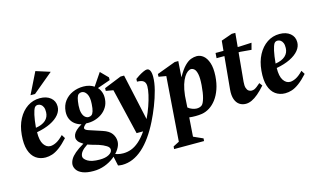

<svg xmlns="http://www.w3.org/2000/svg" viewBox="-103 -1010 2624 1567"><g transform="rotate(-15 1209.5 -226.5)"><path d="M173.1 15Q125.9 15 91.1 -9.9Q56.4 -34.9 40.1 -85.3Q23.9 -135.7 30.9 -213Q37.6 -289.1 67.8 -345.7Q98 -402.2 145 -433.6Q192 -465 250.1 -465Q306.1 -465 340.1 -437Q374.1 -409 374 -362.9Q374.2 -326.8 348.5 -294.8Q322.7 -262.8 274.1 -238.8Q225.5 -214.9 157.4 -202.4Q156 -132.4 178.4 -98.6Q200.9 -64.9 234.1 -64.9Q256.6 -64.9 284.5 -78.9Q312.4 -92.9 346.1 -127.9L365.1 -97.1Q324.6 -52.6 291.2 -28.1Q257.9 -3.5 229.4 5.7Q200.9 15 173.1 15ZM157.9 -239.6Q212.1 -248 241.1 -274.1Q270 -300.3 271 -341Q272 -367.4 265 -383.8Q258 -400.2 246.2 -408.4Q234.5 -416.5 220.2 -416.5Q212.6 -416.5 205.5 -413.4Q198.4 -410.3 192.6 -402.3Q181.9 -385.1 172.9 -345.4Q164 -305.8 157.9 -239.6ZM183.9 -507.9 272.9 -688 392.7 -649.9 222 -507.9Z M522 223.1Q466 223.1 431.8 209.3Q397.6 195.5 382.5 173.5Q367.4 151.5 368 127.9Q369.3 106.4 381.8 84.1Q394.4 61.7 422.7 37.6Q451 13.4 498.3 -14.1Q467.3 -32.6 457.1 -47.8Q446.9 -62.9 446.9 -77.8Q446.9 -90.9 452.9 -105.3Q459 -119.6 476 -136.2Q493 -152.8 524.6 -171.1Q495.3 -178.1 471.5 -196Q447.8 -213.9 435.6 -241.8Q423.4 -269.8 426 -305.1Q430 -356.5 457 -392Q484 -427.5 526 -446.2Q568 -465 618.1 -465Q644.5 -465 667.2 -458.4Q689.9 -451.9 707.7 -439.7L779 -545L839.9 -483.1V-459.9L730.7 -421.8Q748.6 -402.3 757 -376.4Q765.4 -350.6 763 -321.1Q760.4 -282.4 742.1 -252.8Q723.9 -223.1 695.2 -203.4Q666.6 -183.8 632.4 -174.8Q598.1 -165.8 563.5 -168.3Q553 -160.9 544.4 -151.3Q535.9 -141.6 536.1 -134Q536.4 -128.2 541.7 -122.9Q547.1 -117.5 562.7 -111.6Q578.2 -105.6 607.2 -96.9L677.1 -74.1Q730.9 -56.6 751.9 -26.5Q773 3.6 773 39.1Q773 69.8 752.4 102.1Q731.9 134.5 696.8 162.2Q661.7 190 616.7 206.6Q571.6 223.1 522 223.1ZM595 145.9Q643.2 145.9 671.7 130.1Q700.1 114.4 701.9 92.9Q704.6 72.1 679.2 56.1Q653.9 40.1 616.4 27.5Q581 17.7 560.6 11.6Q540.3 5.4 527.4 0.6Q492.8 23.1 477.1 43.2Q461.5 63.4 461 82.9Q460.2 104.6 493.1 125.3Q526 145.9 595 145.9ZM596.1 -213.1Q611.1 -213.1 621.6 -220.8Q632 -228.5 638.8 -249.4Q645.6 -270.2 647.9 -309.9Q651.9 -366.2 634.8 -395.1Q617.6 -424 591.9 -424Q576.9 -424 566.6 -415.8Q556.2 -407.6 550.3 -386.2Q544.4 -364.9 541.1 -325Q538.5 -287 545.6 -262.3Q552.7 -237.5 566.5 -225.3Q580.2 -213.1 596.1 -213.1Z M760.1 235.1Q750.4 235.1 740.9 233.5Q731.5 231.9 725.5 230.9L708.5 151.5L715.9 128.9Q727.6 135.5 748.8 140.8Q769.9 146.1 793.9 146.1Q827.6 146.1 860.5 134.3Q893.4 122.4 927 93.6Q960.6 64.9 995.2 15H940.1L848.1 -372.1L786.1 -383L786.9 -406L933 -465H963.1L1048.4 -74.9Q1071.4 -122.4 1088.2 -170.8Q1105.1 -219.2 1114.6 -261.2Q1124 -303.2 1124 -331.9Q1124 -360.9 1108.1 -375.1Q1092.1 -389.3 1051.9 -389.9L1053 -412.9Q1063.5 -421.1 1083.2 -433.6Q1102.9 -446.1 1123.1 -455.6Q1143.4 -465 1155.1 -465Q1171.9 -465 1180.9 -446.9Q1189.9 -428.8 1189.9 -395Q1189.9 -346 1173.8 -284.1Q1157.7 -222.3 1133.1 -159.5Q1108.5 -96.8 1081.9 -44Q1048.5 23.1 1011.6 75Q974.8 126.9 934.7 162.6Q894.6 198.2 851 216.7Q807.4 235.1 760.1 235.1Z M1202 220 1203.9 198.1 1254.9 172 1294.9 -372.1 1232 -383 1232.8 -406 1390.9 -465H1421L1411.6 -330.2Q1444.7 -389.6 1473.1 -418.1Q1501.4 -446.6 1526.9 -455.8Q1552.5 -465 1575.9 -465Q1605.9 -465 1631.4 -444.2Q1656.9 -423.5 1671.4 -380.2Q1686 -336.9 1681.9 -268.9Q1677.9 -208 1661.1 -160.1Q1644.4 -112.2 1618.7 -78.2Q1593.1 -44.2 1561.6 -24.3Q1530.1 -4.4 1496 1.3Q1471 5 1443.3 5.2Q1415.6 5.5 1388.5 2.1L1377.1 162.1L1457 198L1455.1 220ZM1467.1 -51.9Q1480.6 -51.9 1493.2 -55.9Q1505.8 -60 1513.9 -68Q1526.6 -81 1537.8 -120.3Q1548.9 -159.5 1553.9 -225Q1558.5 -285.5 1551.8 -317.8Q1545.1 -350 1532.1 -362.4Q1519.1 -374.9 1503.9 -374.9Q1490.8 -374.9 1475.4 -364Q1460.1 -353.1 1445.1 -329.8Q1430.1 -306.5 1418.3 -268.9Q1406.5 -231.2 1400.6 -177.7L1394.4 -80.2Q1409.1 -67.2 1430 -59.6Q1450.9 -51.9 1467.1 -51.9Z M1864.9 15Q1834 15 1810.7 -1Q1787.4 -17 1776 -49.4Q1764.6 -81.9 1769 -130.9L1795.1 -406.9H1728.9L1731.9 -450H1798.8L1806.9 -534.1L1900 -566.9H1930.1L1919.1 -450H1932.9L2036.9 -455L2022.2 -398.9L1930.1 -406.9H1914.9L1891.9 -163.1Q1889 -131 1895 -112.1Q1901 -93.1 1912.8 -85.1Q1924.6 -77.1 1936.9 -77.1Q1950 -77.1 1960.1 -81.2Q1970.2 -85.4 1982.9 -94.9Q1995.6 -104.4 2013.1 -120L2031.9 -95Q1999.5 -58 1970.4 -33.5Q1941.4 -9 1915.3 3Q1889.2 15 1864.9 15Z M2198.1 15Q2150.9 15 2116.1 -9.9Q2081.4 -34.9 2065.1 -85.3Q2048.9 -135.7 2055.9 -213Q2062.6 -289.1 2092.8 -345.7Q2123 -402.2 2170 -433.6Q2217 -465 2275.1 -465Q2331.1 -465 2365.1 -437Q2399.1 -409 2399 -362.9Q2399.2 -326.8 2373.5 -294.8Q2347.7 -262.8 2299.1 -238.8Q2250.5 -214.9 2182.4 -202.4Q2181 -132.4 2203.4 -98.6Q2225.9 -64.9 2259.1 -64.9Q2281.6 -64.9 2309.5 -78.9Q2337.4 -92.9 2371.1 -127.9L2390.1 -97.1Q2349.6 -52.6 2316.2 -28.1Q2282.9 -3.5 2254.4 5.7Q2225.9 15 2198.1 15ZM2182.9 -239.6Q2237.1 -248 2266.1 -274.1Q2295 -300.3 2296 -341Q2297 -367.4 2290 -383.8Q2283 -400.2 2271.2 -408.4Q2259.5 -416.5 2245.2 -416.5Q2237.6 -416.5 2230.5 -413.4Q2223.4 -410.3 2217.6 -402.3Q2206.9 -385.1 2197.9 -345.4Q2189 -305.8 2182.9 -239.6Z"/></g></svg>

Font: Ancizar Serif Light
Style: Italic
Weight: 300
Italic angle: -4°
Designer: Cesar Puertas, Viviana Monsalve, Julian Moncada, Julian Prieto, Jose Castro, Felipe Aragon, Mariel Hernandez, Sara Alarc
Version: Version 8.100